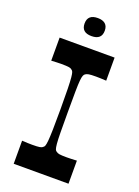

<svg xmlns="http://www.w3.org/2000/svg" viewBox="-161 -932 725 1001"><g transform="rotate(20 201.5 -432.0)"><path d="M49 0V-128Q67 -127 80.5 -126.5Q94 -126 105 -126Q134 -126 146 -128Q158 -130 163 -135Q169 -138 172 -146Q175 -154 177 -174.5Q179 -195 180 -236.5Q181 -278 181 -350Q181 -422 180 -463.5Q179 -505 177 -525.5Q175 -546 172 -554Q169 -562 163 -565Q158 -570 146 -572Q134 -574 105 -574Q94 -574 80.5 -573.5Q67 -573 49 -572V-700H354V-572Q337 -573 323 -573.5Q309 -574 297 -574Q269 -574 257.5 -572Q246 -570 239 -565Q234 -562 230.5 -554Q227 -546 225 -525.5Q223 -505 222.5 -463.5Q222 -422 222 -350Q222 -278 222.5 -236.5Q223 -195 225 -174.5Q227 -154 230 -146Q233 -138 239 -135Q245 -130 256.5 -128Q268 -126 297 -126Q308 -126 322 -126.5Q336 -127 353 -128V0ZM202 -764Q146 -764 146 -814Q146 -839 160 -851.5Q174 -864 202 -864Q229 -864 243.5 -851.5Q258 -839 258 -814Q258 -789 244 -776.5Q230 -764 202 -764Z"/></g></svg>

Font: Ojuju SemiBold
Style: Regular
Weight: 600
Designer: Chisaokwu Joboson, Mirko Velimirovic
Foundry: Udi Foundry
Version: Version 1.000